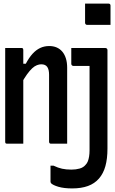

<svg xmlns="http://www.w3.org/2000/svg" viewBox="-20 -802 640 1072"><path d="M569 -534Q572 -534 574.5 -532.5Q577 -531 578.5 -528.5Q580 -526 580 -523Q580 -473 580 -421.5Q580 -370 580 -316Q580 -262 580 -206Q580 -150 580 -91.5Q580 -33 580 28Q580 84 568.5 125.5Q557 167 532.5 195Q508 223 471 236.5Q434 250 383 250Q337 250 306.5 241Q276 232 265 221Q264 219 263 217Q262 215 262 212Q262 189 262 168Q262 147 262 123H279Q304 135 326.5 140Q349 145 379 145Q404 145 425 139Q446 133 458 118Q466 110 470.5 98.5Q475 87 477.5 71.5Q480 56 480 37Q480 -34 480 -96.5Q480 -159 480 -216Q480 -273 480 -327Q480 -381 480 -434H468Q457 -434 447.5 -434Q438 -434 429 -434Q420 -434 410 -434Q400 -434 389 -434Q386 -434 383.5 -435.5Q381 -437 379.5 -439.5Q378 -442 378 -445Q378 -467 378 -489.5Q378 -512 378 -534Q395 -534 413 -534Q431 -534 451.5 -534Q472 -534 500.5 -534Q529 -534 569 -534ZM455 -782Q471 -782 487.5 -782Q504 -782 520.5 -782Q537 -782 553.5 -782Q570 -782 586 -782Q591 -782 594 -779Q597 -776 597 -771V-663Q581 -663 564.5 -663Q548 -663 531.5 -663Q515 -663 498.5 -663Q482 -663 466 -663Q463 -663 460.5 -664.5Q458 -666 456.5 -668.5Q455 -671 455 -674ZM355 0Q335 0 309 0Q283 0 263 0Q260 0 258 -1.5Q256 -3 255 -5Q254 -7 254 -11Q254 -71 254 -132Q254 -193 254 -256Q254 -319 254 -385Q254 -413 244 -428Q234 -443 210 -443Q199 -443 186 -438Q173 -433 159.5 -420.5Q146 -408 130.5 -386.5Q115 -365 97 -332V-446H124Q142 -480 161.5 -501.5Q181 -523 204 -534Q227 -545 255 -545Q278 -545 296.5 -537Q315 -529 328 -513.5Q341 -498 348 -475.5Q355 -453 355 -424Q355 -361 355 -306Q355 -251 355 -201Q355 -151 355 -102Q355 -76 355 -50.5Q355 -25 355 0ZM110 0Q97 0 80.5 0Q64 0 48 0Q32 0 18 0Q16 0 14 -0.5Q12 -1 11 -2.5Q10 -4 9.5 -6Q9 -8 9 -11Q9 -64 9 -117.5Q9 -171 9 -223.5Q9 -276 9 -329Q9 -382 9 -435Q9 -466 9 -491.5Q9 -517 9 -534Q24 -534 40.5 -534Q57 -534 73 -534Q89 -534 101 -534Q105 -534 106.5 -532.5Q108 -531 109 -529Q110 -527 110 -523Q110 -458 110 -392.5Q110 -327 110 -261.5Q110 -196 110 -130.5Q110 -65 110 0Z"/></svg>

Font: Recursive Monospace Medium
Style: Regular
Weight: 500
Version: Version 1.047